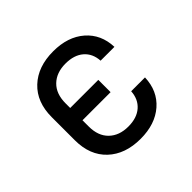

<svg xmlns="http://www.w3.org/2000/svg" viewBox="-142 -717 884 884"><g transform="rotate(-45 300.0 -275.0)"><path d="M306 10Q206 10 146.5 -46Q87 -102 87 -200V-350Q87 -448 146.5 -504Q206 -560 306 -560Q401 -560 459 -509.5Q517 -459 520 -375H430Q427 -424 394.5 -452Q362 -480 306 -480Q247 -480 212 -446Q177 -412 177 -350V-320H360V-240H177V-199Q177 -138 212 -104Q247 -70 306 -70Q362 -70 394.5 -98.5Q427 -127 430 -176H520Q517 -91 459 -40.5Q401 10 306 10Z"/></g></svg>

Font: JetBrains Mono NL
Style: Regular
Weight: 400
Monospace: yes
Designer: Philipp Nurullin, Konstantin Bulenkov
Foundry: JetBrains
Version: Version 2.305; ttfautohint (v1.8.4.7-5d5b)